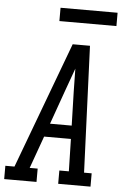

<svg xmlns="http://www.w3.org/2000/svg" viewBox="-87 -963 648 1006"><g transform="rotate(5 237.0 -460.0)"><path d="M-26 0V-70H22L270 -735H361L388 -70H428V0H258V-70H308L304 -240H163L102 -70H144V0ZM302 -310 297 -490Q297 -520 296 -549.5Q295 -579 295 -609Q284 -579 273.5 -549.5Q263 -520 252 -490L188 -310ZM190 -850V-920H490V-850Z"/></g></svg>

Font: Iosevka Slab
Style: Italic
Weight: 400
Italic angle: -9°
Monospace: yes
Designer: Belleve Invis
Foundry: Belleve Invis
Version: Version 11.1.0; ttfautohint (v1.8.3)